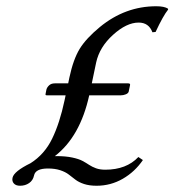

<svg xmlns="http://www.w3.org/2000/svg" viewBox="-20 -590 563 620"><path d="M290.5 -388.2 276.4 -320.8H394Q401.4 -320.8 399.9 -314.9L395.5 -293.9Q394 -288.6 386.2 -285.4Q378.4 -282.2 370.1 -282.2H268.1Q238.8 -148.9 157.2 -85.9H162.1Q191.9 -85.9 213.4 -81.3Q234.9 -76.7 246.6 -70.3Q258.3 -64 267.8 -57.6Q277.3 -51.3 290 -46.6Q302.7 -42 319.8 -42Q388.2 -42 426.8 -83L441.4 -73.2Q415.5 -35.2 376.5 -12.7Q337.4 9.8 292 9.8Q268.6 9.8 251.5 4.2Q234.4 -1.5 223.6 -9.8L202.1 -26.4Q191.4 -34.7 174.6 -40.3Q157.7 -45.9 134.8 -45.9Q94.2 -45.9 89.8 -22.9Q86.4 -7.3 74 1.2Q61.5 9.8 44.9 9.8Q31.2 9.8 24.7 2.4Q18.1 -4.9 20.5 -16.1Q24.9 -36.6 78.6 -63Q123.5 -91.3 148.2 -141.8Q172.9 -192.4 188.5 -266.1L191.9 -282.2H131.8Q128.4 -282.2 127.4 -283.2Q126.5 -284.2 127.4 -288.1L129.9 -300.8Q131.8 -308.1 138.7 -314.5Q145.5 -320.8 157.2 -320.8H200.2L204.1 -339.8Q216.8 -398.9 237.5 -432.6Q258.3 -466.3 302.7 -502.9Q384.3 -569.8 484.4 -569.8Q510.7 -569.8 522.5 -562L522.9 -559.1Q506.8 -539.1 482.4 -486.8L472.2 -485.8Q460.4 -517.1 427.7 -517.1Q388.7 -517.1 345 -477.5Q301.3 -438 290.5 -388.2Z"/></svg>

Font: Linux Biolinum G
Style: Italic
Weight: 400
Italic angle: -12°
Designer: Philipp H. Poll
Foundry: Philipp H. Poll
Version: Version 0.5.1